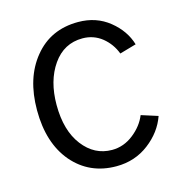

<svg xmlns="http://www.w3.org/2000/svg" viewBox="-89 -623 679 721"><g transform="rotate(-15 251.0 -262.5)"><path d="M43 -262.7Q43 -387.7 106.4 -464.8Q169.9 -543 277.3 -543Q347.7 -543 398.4 -502Q448.2 -461.9 464.8 -406.2Q443.4 -400.4 400.4 -387.7Q385.7 -426.8 353.5 -453.1Q320.3 -479.5 277.3 -479.5Q205.1 -479.5 162.1 -418Q119.1 -356.4 119.1 -262.7Q119.1 -163.1 164.1 -104.5Q209 -45.9 277.3 -45.9Q323.2 -45.9 361.3 -76.2Q398.4 -105.5 414.1 -144.5Q435.5 -137.7 478.5 -124Q458 -65.4 404.3 -24.4Q349.6 17.6 277.3 17.6Q172.9 17.6 107.4 -58.6Q43 -134.8 43 -262.7Z"/></g></svg>

Font: Gothic A1
Style: Regular
Weight: 400
Designer: HanYang I&C Co.,Ltd.
Version: Version 2.50